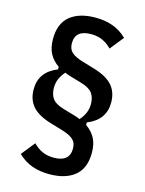

<svg xmlns="http://www.w3.org/2000/svg" viewBox="-128 -786 771 1022"><g transform="rotate(15 257.5 -275.5)"><path d="M436 -9Q436 76 385.5 117.5Q335 159 245 159Q194 159 151 144Q108 129 72 94L132 19Q154 42 181.5 55Q209 68 246 68Q333 68 333 -5Q333 -37 314 -54.5Q295 -72 252 -85L185 -105Q114 -126 81.5 -162.5Q49 -199 49 -257Q49 -353 147 -392V-406Q114 -429 96.5 -461Q79 -493 79 -542Q79 -627 129.5 -668.5Q180 -710 270 -710Q321 -710 364 -695Q407 -680 443 -645L383 -570Q361 -593 333.5 -606Q306 -619 269 -619Q182 -619 182 -546Q182 -514 201 -496.5Q220 -479 263 -466L330 -446Q401 -425 433.5 -388.5Q466 -352 466 -294Q466 -198 368 -159V-145Q401 -122 418.5 -90Q436 -58 436 -9ZM364 -259Q364 -294 347.5 -317.5Q331 -341 284 -355L219 -374Q205 -378 189 -385Q169 -362 160 -340Q151 -318 151 -292Q151 -257 167.5 -233.5Q184 -210 231 -196L296 -177Q310 -173 326 -166Q346 -189 355 -211Q364 -233 364 -259Z"/></g></svg>

Font: IBM Plex Sans Condensed SemiBold
Style: Regular
Weight: 600
Width: 3
Designer: Mike Abbink, Paul van der Laan, Pieter van Rosmalen
Foundry: Bold Monday
Version: Version 1.3